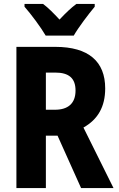

<svg xmlns="http://www.w3.org/2000/svg" viewBox="-20 -951 603 971"><path d="M211 -771H353C377 -813 428 -880 459 -917V-931H366C338 -910 313 -886 281 -852C251 -884 225 -911 198 -931H104V-917C136 -881 188 -811 211 -771ZM63 0H212V-265H271L390 0H554L402 -306C475 -347 512 -411 512 -504C512 -640 428 -714 260 -714H63ZM258 -396H212V-584H259C329 -584 362 -555 362 -493C362 -427 323 -396 258 -396Z"/></svg>

Font: Noto Sans Mono SemiCondensed ExtraBold
Style: Regular
Weight: 800
Width: 4
Designer: Monotype Design Team
Foundry: Monotype Imaging Inc.
Version: Version 2.014